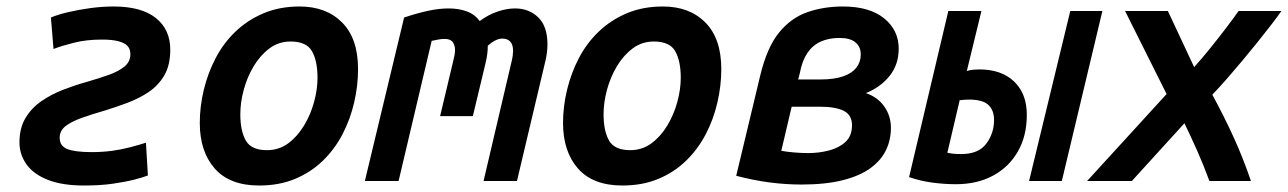

<svg xmlns="http://www.w3.org/2000/svg" viewBox="-20 -558 3971 592"><path d="M239 14Q172 14 127.5 -3.5Q83 -21 61.5 -51.5Q40 -82 40 -119Q40 -163 58.5 -194Q77 -225 107.5 -246Q138 -267 174 -281Q210 -295 246 -305Q284 -316 315 -327Q346 -338 364 -353Q382 -368 382 -391Q382 -407 373 -416.5Q364 -426 344.5 -431Q325 -436 295 -436Q247 -436 209 -426.5Q171 -417 145 -407L137 -504Q158 -513 190 -520.5Q222 -528 258.5 -533Q295 -538 330 -538Q416 -538 460.5 -502.5Q505 -467 505 -405Q505 -357 486.5 -325.5Q468 -294 438 -274Q408 -254 373 -241Q338 -228 306 -218Q264 -206 232 -194.5Q200 -183 182 -169Q164 -155 164 -133Q164 -108 187.5 -98.5Q211 -89 263 -89Q296 -89 325.5 -93Q355 -97 381.5 -104Q408 -111 430 -118L436 -17Q421 -11 393.5 -4Q366 3 327.5 8.5Q289 14 239 14Z M779 14Q688 14 642 -38.5Q596 -91 596 -179Q596 -230 608.5 -281.5Q621 -333 645 -379Q669 -425 706 -460.5Q743 -496 792.5 -517Q842 -538 904 -538Q986 -538 1035 -488.5Q1084 -439 1084 -345Q1084 -294 1072 -242Q1060 -190 1036 -144Q1012 -98 975.5 -62.5Q939 -27 890 -6.5Q841 14 779 14ZM803 -95Q840 -95 868.5 -116Q897 -137 917.5 -171Q938 -205 948.5 -244Q959 -283 959 -318Q959 -370 942 -400Q925 -430 876 -430Q839 -430 810.5 -408.5Q782 -387 762 -353.5Q742 -320 731.5 -281Q721 -242 721 -206Q721 -154 738 -124.5Q755 -95 803 -95Z M1105 0 1226 -504Q1265 -517 1299 -524.5Q1333 -532 1364 -532Q1394 -532 1419 -523Q1444 -514 1459 -493Q1486 -513 1514.5 -522.5Q1543 -532 1568 -532Q1611 -532 1639.5 -504.5Q1668 -477 1668 -421Q1668 -408 1666 -393Q1664 -378 1660 -363L1574 0H1471L1558 -371Q1560 -379 1561 -387.5Q1562 -396 1562 -401Q1562 -420 1553.5 -429.5Q1545 -439 1529 -439Q1518 -439 1506.5 -433Q1495 -427 1484 -417Q1484 -391 1477 -363L1438 -200H1337L1377 -368Q1379 -376 1381 -385.5Q1383 -395 1383 -404Q1383 -418 1376 -428Q1369 -438 1351 -438Q1341 -438 1331 -436Q1321 -434 1311 -432L1209 0Z M1899 14Q1808 14 1762 -38.5Q1716 -91 1716 -179Q1716 -230 1728.5 -281.5Q1741 -333 1765 -379Q1789 -425 1826 -460.5Q1863 -496 1912.5 -517Q1962 -538 2024 -538Q2106 -538 2155 -488.5Q2204 -439 2204 -345Q2204 -294 2192 -242Q2180 -190 2156 -144Q2132 -98 2095.5 -62.5Q2059 -27 2010 -6.5Q1961 14 1899 14ZM1923 -95Q1960 -95 1988.5 -116Q2017 -137 2037.5 -171Q2058 -205 2068.5 -244Q2079 -283 2079 -318Q2079 -370 2062 -400Q2045 -430 1996 -430Q1959 -430 1930.5 -408.5Q1902 -387 1882 -353.5Q1862 -320 1851.5 -281Q1841 -242 1841 -206Q1841 -154 1858 -124.5Q1875 -95 1923 -95Z M2451 11Q2403 11 2353 4.5Q2303 -2 2250 -16L2324 -325Q2345 -412 2382 -457.5Q2419 -503 2469.5 -520.5Q2520 -538 2579 -538Q2661 -538 2706 -501.5Q2751 -465 2751 -408Q2751 -359 2723 -324Q2695 -289 2650 -271Q2687 -258 2707 -229Q2727 -200 2727 -164Q2727 -127 2712 -95.5Q2697 -64 2664.5 -40Q2632 -16 2579 -2.5Q2526 11 2451 11ZM2472 -86Q2505 -86 2536 -94Q2567 -102 2587 -120.5Q2607 -139 2607 -172Q2607 -203 2582 -216Q2557 -229 2507 -229H2421L2389 -93Q2405 -90 2428 -88Q2451 -86 2472 -86ZM2441 -313H2510Q2552 -313 2579.5 -322.5Q2607 -332 2620.5 -349.5Q2634 -367 2634 -390Q2634 -414 2617.5 -427.5Q2601 -441 2569 -441Q2535 -441 2510 -429.5Q2485 -418 2469 -394Q2453 -370 2446 -332Z M2927 10Q2892 10 2854.5 5Q2817 0 2783 -12L2904 -524H3006L2961 -339Q2970 -342 2980.5 -343Q2991 -344 2999 -344Q3068 -344 3107 -306.5Q3146 -269 3146 -204Q3146 -139 3118.5 -91Q3091 -43 3042 -16.5Q2993 10 2927 10ZM2944 -83Q2997 -83 3021 -115Q3045 -147 3045 -188Q3045 -218 3027.5 -234.5Q3010 -251 2967 -251Q2962 -251 2955 -250.5Q2948 -250 2939 -249L2901 -87Q2910 -85 2920 -84Q2930 -83 2944 -83ZM3153 0 3280 -524H3379L3254 0Z M3332 0 3577 -268 3449 -524H3581L3662 -351Q3688 -380 3712.5 -410.5Q3737 -441 3759.5 -470.5Q3782 -500 3799 -524H3931Q3917 -504 3898 -479.5Q3879 -455 3857 -427.5Q3835 -400 3811.5 -372Q3788 -344 3764.5 -317Q3741 -290 3718 -266Q3756 -196 3785 -132Q3814 -68 3837 0H3709Q3691 -49 3671 -94Q3651 -139 3632 -178L3470 0Z"/></svg>

Font: Ubuntu Sans Mono SemiBold
Style: Italic
Weight: 600
Italic angle: -13.5°
Monospace: yes
Designer: Dalton Maag Ltd
Foundry: Dalton Maag Ltd
Version: Version 1.006